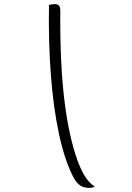

<svg xmlns="http://www.w3.org/2000/svg" viewBox="-20 -776 640 933"><path d="M218 -752Q226 -754 233 -755Q240 -756 248 -756Q259 -756 266 -749Q273 -742 273 -723Q271 -471 292.5 -292.5Q314 -114 357 5Q377 58 396.5 86.5Q416 115 441 131Q434 134 427.5 135.5Q421 137 412 137Q388 137 370 125.5Q352 114 337 86Q294 3 266.5 -125.5Q239 -254 227 -414.5Q215 -575 218 -752Z"/></svg>

Font: Recursive Sn Csl St Lt
Style: Italic
Weight: 300
Italic angle: -15°
Version: Version 1.079;hotconv 1.0.112;makeotfexe 2.5.65598; ttfautoh